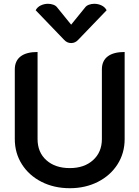

<svg xmlns="http://www.w3.org/2000/svg" viewBox="-20 -983 735 1012"><path d="M58 -250V-617Q58 -662 88.5 -685.5Q119 -709 178 -709V-250Q178 -180 224.5 -138.5Q271 -97 348 -97Q424 -97 470.5 -139Q517 -181 517 -250V-617Q517 -662 547.5 -685.5Q578 -709 637 -709V-250Q637 -176 599.5 -117Q562 -58 496 -24.5Q430 9 348 9Q265 9 199 -24.5Q133 -58 95.5 -117Q58 -176 58 -250ZM428 -943Q435 -953 448.5 -958Q462 -963 477 -963Q497 -963 515 -954.5Q533 -946 542 -929L393 -774Q377 -756 355 -756Q333 -756 317 -774L168 -929Q177 -946 195 -954.5Q213 -963 233 -963Q248 -963 261.5 -958Q275 -953 282 -943L355 -853Z"/></svg>

Font: K2D SemiBold
Style: Regular
Weight: 600
Designer: Katatrad Aksorn Co.,Ltd.
Foundry: Cadson Demak Co.,Ltd.
Version: Version 1.000; ttfautohint (v1.6)